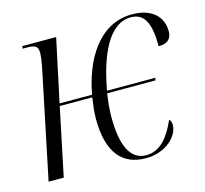

<svg xmlns="http://www.w3.org/2000/svg" viewBox="-86 -641 798 747"><g transform="rotate(-15 313.5 -267.5)"><path d="M414 10C499 10 548 -47 548 -88C548 -100 544 -108 539 -111C512 -49 476 -1 418 -1C354 -1 325 -66 325 -178C325 -209 328 -238 333 -273H527L530 -283H335C360 -421 410 -535 498 -535C553 -535 574 -490 574 -398C613 -398 627 -417 627 -445C627 -498 591 -545 505 -545C370 -545 298 -413 275 -283H144L198 -536H62L60 -526H75C110 -526 122 -521 122 -493C122 -477 118 -453 115 -438L24 0H85L142 -273H273C269 -245 265 -216 265 -188C265 -54 318 10 414 10Z"/></g></svg>

Font: Noto Serif Display Condensed Light
Style: Italic
Weight: 300
Width: 3
Italic angle: -12°
Designer: Monotype Design Team
Foundry: Monotype Imaging Inc.
Version: Version 2.009